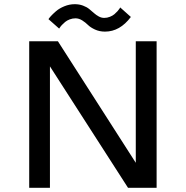

<svg xmlns="http://www.w3.org/2000/svg" viewBox="-20 -897 890 917"><path d="M481.5 -746Q455 -746 433.5 -756Q412 -766 400.2 -777.8Q388.5 -789.5 372.8 -799.5Q357 -809.5 340.5 -809.5Q326.5 -809.5 313.2 -804.5Q300 -799.5 291.2 -792.2Q282.5 -785 275.8 -777.8Q269 -770.5 266 -765.5L262.5 -760.5L211.5 -805.5Q214 -810 222.8 -819.8Q231.5 -829.5 247.2 -843.2Q263 -857 287.2 -867Q311.5 -877 337 -877Q358.5 -877 376.5 -870.2Q394.5 -863.5 406.2 -853.8Q418 -844 428.8 -834.5Q439.5 -825 452 -818.2Q464.5 -811.5 478 -811.5Q492 -811.5 505 -816.8Q518 -822 526.5 -829.2Q535 -836.5 541.5 -843.8Q548 -851 551 -856L554 -861.5L605 -816Q552.5 -746 481.5 -746ZM628.5 -700H728V0H591.5L218.5 -580V0H119.5V-700H256.5L628.5 -119.5Z"/></svg>

Font: League Mono Wide
Style: Regular
Weight: 400
Width: 8
Designer: Tyler Finck
Foundry: The League of Moveable Type / Tyler Finck
Version: Version 2.210